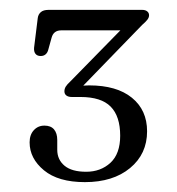

<svg xmlns="http://www.w3.org/2000/svg" viewBox="-20 -720 359 389"><path d="M138.5 -536 136.5 -545.5Q141 -546 148 -546.5Q155 -547 160.5 -547Q216.5 -547 247.2 -522Q278 -497 278 -454Q278 -408 243.5 -379.5Q209 -351 152 -351Q98 -351 69 -375Q40 -399 40 -431.5Q40 -447 48.5 -456.2Q57 -465.5 70 -465.5Q83 -465.5 89.5 -457.8Q96 -450 96 -436.5V-416.5Q96 -396.5 110.8 -384.2Q125.5 -372 154.5 -372Q184 -372 203.8 -390.2Q223.5 -408.5 223.5 -445Q223.5 -484.5 204.2 -504Q185 -523.5 143 -523.5H125.5Q118.5 -523.5 114.5 -526.5Q110.5 -529.5 110.5 -535Q110.5 -540 113.2 -544.5Q116 -549 122 -554.5L242.5 -677.5L244.5 -658.5H104Q88.5 -658.5 84.5 -643.5L78 -620Q76.5 -613.5 72.5 -610Q68.5 -606.5 62.5 -606.5Q55.5 -606.5 52 -610.8Q48.5 -615 49 -623L56.5 -683.5Q57.5 -691 62.8 -695.5Q68 -700 78.5 -700H268Q274.5 -700 278.2 -697Q282 -694 282 -689Q282 -684.5 278.5 -680Q275 -675.5 268 -669.5Z"/></svg>

Font: Fraunces 48pt Soft Wonky Light
Style: Regular
Weight: 300
Version: Version 1.000;[b76b70a41]